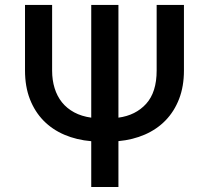

<svg xmlns="http://www.w3.org/2000/svg" viewBox="-20 -747 835 767"><path d="M79.9 -727.3H188.2V-465.2Q188.2 -426.8 198.2 -394.7Q208.1 -362.6 227.6 -338.2Q247.2 -313.9 276.5 -298.1Q305.8 -282.3 344.5 -277V-727.3H453.1V-277Q522 -286.2 563.9 -332.4Q605.8 -378.6 605.8 -465.2V-727.3H714.8V-465.2Q714.8 -402 695.5 -351.9Q676.1 -301.8 641.5 -266.2Q606.9 -230.5 558.8 -209.5Q510.7 -188.6 453.1 -183.2V0H344.5V-182.9Q286.2 -187.9 237.6 -208.6Q188.9 -229.4 153.9 -265.1Q119 -300.8 99.4 -351Q79.9 -401.3 79.9 -465.2Z"/></svg>

Font: Inter P Medium
Style: Regular
Weight: 500
Designer: Rasmus Andersson
Foundry: rsms
Version: Version 3.018;git-588b23468